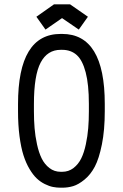

<svg xmlns="http://www.w3.org/2000/svg" viewBox="-20 -852 565 884"><path d="M302.7 -832 384.8 -774.9 342.8 -715.8 265.6 -768.6 189.5 -715.8 147.5 -774.9 228.5 -832ZM266.1 -622.6H259.3Q198.2 -622.6 167.2 -564Q136.2 -505.4 136.2 -372.6V-339.8Q136.2 -298.3 139.2 -262Q142.1 -225.6 150.4 -187.5Q158.7 -149.4 171.9 -122.6Q185.1 -95.7 207.5 -78.4Q230 -61 259.8 -61H266.1Q295.9 -61 318.4 -78.4Q340.8 -95.7 354 -122.6Q367.2 -149.4 375.2 -187.5Q383.3 -225.6 386.2 -261.7Q389.2 -297.9 389.2 -339.8V-373.5Q389.2 -462.9 374.5 -518.8Q359.9 -574.7 333.3 -598.6Q306.6 -622.6 266.1 -622.6ZM462.4 -373.5V-339.8Q462.4 -252.9 449.2 -187.3Q436 -121.6 416.5 -84.7Q397 -47.9 369.1 -25.1Q341.3 -2.4 317.1 4.9Q293 12.2 266.1 12.2H259.8Q241.2 12.2 223.9 8.8Q206.5 5.4 186.3 -4.6Q166 -14.6 149.2 -30.5Q132.3 -46.4 116 -73.7Q99.6 -101.1 88.1 -137Q76.7 -172.9 69.8 -224.9Q63 -276.9 63 -339.8V-372.6Q63 -695.8 259.3 -695.8H266.1Q462.4 -695.8 462.4 -373.5Z"/></svg>

Font: Anka/Coder Condensed
Style: Regular
Weight: 400
Width: 4
Monospace: yes
Version: Version 1.100